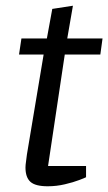

<svg xmlns="http://www.w3.org/2000/svg" viewBox="-20 -640 375 664"><path d="M145.2 4.2Q102.1 4.2 85.1 -11.3Q68.1 -26.8 68.1 -60.8Q68.1 -68.8 70.1 -82.3Q72.1 -95.8 73.1 -105.8L130.9 -451.5H45.8L54.1 -507H142.1L160.8 -609.2L232.2 -620.2L212.6 -507H334.6L327 -451.5H204L146.2 -65.9H277.6V-27.1Q274.6 -25.2 254.1 -17.4Q233.6 -9.5 204.5 -2.7Q175.4 4.2 145.2 4.2Z"/></svg>

Font: Faustina Light
Style: Italic
Weight: 300
Italic angle: -8°
Designer: Alfonso Garcia
Foundry: http://www.omnibus-type.com
Version: Version 1.200